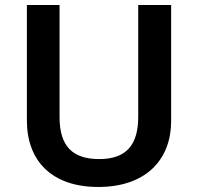

<svg xmlns="http://www.w3.org/2000/svg" viewBox="-20 -734 788 764"><path d="M661 -252V-714H530V-269C530 -159 484 -101 375 -101C270 -101 217 -151 217 -268V-714H87V-254C87 -95 185 10 371 10C566 10 661 -104 661 -252Z"/></svg>

Font: Noto Sans Thaana SemiBold
Style: Regular
Weight: 600
Designer: David Williams
Foundry: Google Inc.
Version: Version 3.001